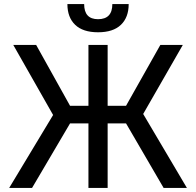

<svg xmlns="http://www.w3.org/2000/svg" viewBox="-20 -920 960 940"><path d="M597 -316H507V0H413V-316H323L137 0H25L240 -357L45 -700H157L323 -402H413V-700H507V-402H597L765 -700H875L681 -362L895 0H781ZM460 -762Q386 -762 348 -798.5Q310 -835 310 -900H392Q392 -826 460 -826Q530 -826 530 -900H610Q610 -835 572 -798.5Q534 -762 460 -762Z"/></svg>

Font: PT Root UI Web Medium
Style: Regular
Weight: 500
Designer: Vitaly Kuzmin
Foundry: ParaType Ltd.
Version: Version 1.001W